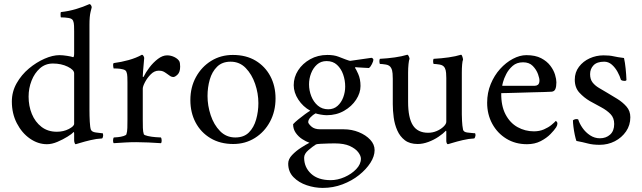

<svg xmlns="http://www.w3.org/2000/svg" viewBox="-20 -698 3145 940"><path d="M271 -428Q287 -428 309 -424.5Q331 -421 338 -418Q343 -418 343 -438V-545Q343 -556 342.5 -571.5Q342 -587 338 -596Q334 -607 316 -610Q298 -613 278 -613Q277 -613 276.5 -625.5Q276 -638 279 -639Q316 -643 351.5 -653.5Q387 -664 418 -678Q422 -678 425.5 -672.5Q429 -667 429 -662Q429 -662 423.5 -640Q418 -618 418 -577V-159Q418 -131 419.5 -102.5Q421 -74 425 -63Q430 -52 448.5 -49.5Q467 -47 477 -46Q481 -46 482 -46Q484 -45 484.5 -40.5Q485 -36 485 -34Q485 -33 483.5 -26.5Q482 -20 478 -20Q453 -19 423.5 -12Q394 -5 373 1.5Q352 8 351 8Q347 8 345 1Q343 -6 343 -11V-45Q343 -54 340 -51Q333 -43 310.5 -29Q288 -15 261 -3.5Q234 8 210 8Q166 8 126.5 -19.5Q87 -47 62.5 -94.5Q38 -142 38 -201Q38 -249 61.5 -290.5Q85 -332 121.5 -362.5Q158 -393 198 -410.5Q238 -428 271 -428ZM239 -387Q202 -387 175.5 -363.5Q149 -340 134.5 -303Q120 -266 120 -225Q120 -179 136 -140Q152 -101 183 -77Q214 -53 258 -53Q291 -53 317 -66.5Q343 -80 343 -92V-339Q343 -356 311.5 -371.5Q280 -387 239 -387Z M798 -427Q817 -427 834 -418.5Q851 -410 858 -398Q860 -394 861 -387Q862 -380 862 -372Q862 -345 849.5 -333Q837 -321 829 -321Q819 -321 810 -328Q801 -335 793 -340Q786 -345 778.5 -348.5Q771 -352 757 -352Q736 -352 718.5 -334.5Q701 -317 690 -296Q679 -275 679 -264V-113Q679 -91 679.5 -72Q680 -53 684 -41Q686 -36 704 -32Q722 -28 742 -26.5Q762 -25 768 -25Q771 -21 771.5 -11Q772 -1 768 3Q738 1 707 -0.5Q676 -2 647 -2Q619 -2 593 -0.5Q567 1 537 3Q533 -1 533.5 -11Q534 -21 537 -25Q543 -25 557.5 -26.5Q572 -28 585 -32Q598 -36 599 -41Q603 -53 603.5 -72Q604 -91 604 -113V-295Q604 -305 603.5 -321Q603 -337 599 -346Q596 -355 582 -358.5Q568 -362 554 -362.5Q540 -363 536 -363Q535 -365 534 -375Q533 -385 536 -389Q574 -394 610 -404Q646 -414 675 -430Q679 -430 682.5 -424Q686 -418 686 -414Q686 -411 684 -391Q682 -371 680.5 -350.5Q679 -330 679 -324Q679 -321 680.5 -321Q682 -321 683 -322Q693 -343 711.5 -367.5Q730 -392 753 -409.5Q776 -427 798 -427Z M1120 -429Q1185 -429 1231.5 -401Q1278 -373 1303.5 -325Q1329 -277 1329 -216Q1329 -153 1302 -102.5Q1275 -52 1228 -22.5Q1181 7 1122 7Q1058 7 1010.5 -21.5Q963 -50 937.5 -98.5Q912 -147 912 -208Q912 -271 939.5 -321Q967 -371 1014 -400Q1061 -429 1120 -429ZM1109 -396Q1068 -396 1043 -371.5Q1018 -347 1007 -308.5Q996 -270 996 -228Q996 -181 1011.5 -134Q1027 -87 1057.5 -56Q1088 -25 1132 -25Q1174 -25 1198.5 -49.5Q1223 -74 1234 -113Q1245 -152 1245 -193Q1245 -241 1229 -287.5Q1213 -334 1183 -365Q1153 -396 1109 -396Z M1663 -65Q1702 -65 1736.5 -51Q1771 -37 1792.5 -14Q1814 9 1814 37Q1814 67 1793.5 99Q1773 131 1738 159Q1703 187 1657 204.5Q1611 222 1560 222Q1521 222 1482 209Q1443 196 1417 169.5Q1391 143 1391 103Q1391 81 1410 61Q1429 41 1454 25Q1479 9 1495 1Q1478 -5 1459.5 -17Q1441 -29 1428 -47.5Q1415 -66 1415 -90Q1424 -100 1440.5 -113.5Q1457 -127 1473.5 -139Q1490 -151 1499 -156Q1463 -176 1440.5 -210.5Q1418 -245 1418 -281Q1418 -320 1439.5 -353.5Q1461 -387 1498.5 -408Q1536 -429 1583 -429Q1615 -429 1637 -420.5Q1659 -412 1672 -407Q1686 -402 1686.5 -402Q1687 -402 1694 -400L1799 -415Q1808 -412 1808 -405Q1808 -399 1801 -384.5Q1794 -370 1786 -365Q1774 -366 1759 -366.5Q1744 -367 1733 -368Q1722 -369 1722 -369Q1718 -369 1718 -366Q1722 -362 1733.5 -336.5Q1745 -311 1745 -277Q1745 -243 1723.5 -210Q1702 -177 1664.5 -155.5Q1627 -134 1580 -134Q1567 -134 1550 -137Q1533 -140 1525 -143Q1512 -136 1500.5 -124Q1489 -112 1489 -100Q1489 -93 1504 -79Q1519 -65 1548 -65ZM1618 4Q1609 4 1588.5 4.5Q1568 5 1549.5 6Q1531 7 1527 9Q1511 19 1490 37Q1469 55 1469 74Q1469 121 1503 152.5Q1537 184 1599 184Q1633 184 1667 169Q1701 154 1724 130Q1747 106 1747 79Q1747 65 1734 47.5Q1721 30 1693 17Q1665 4 1618 4ZM1579 -399Q1551 -399 1532 -382Q1513 -365 1503 -339Q1493 -313 1493 -285Q1493 -255 1504 -227Q1515 -199 1536 -181Q1557 -163 1587 -163Q1614 -163 1632.5 -179.5Q1651 -196 1660.5 -221.5Q1670 -247 1670 -274Q1670 -305 1660 -333.5Q1650 -362 1630 -380.5Q1610 -399 1579 -399Z M2165 -312Q2165 -313 2165 -316Q2165 -326 2164 -340.5Q2163 -355 2158 -365Q2151 -379 2132 -382Q2113 -385 2103 -385Q2101 -387 2100.5 -396.5Q2100 -406 2103 -410Q2141 -412 2176 -417Q2211 -422 2237 -430Q2241 -430 2244 -420Q2247 -410 2247 -406Q2244 -400 2242.5 -382Q2241 -364 2241 -343V-138Q2241 -130 2242 -106.5Q2243 -83 2247 -63Q2250 -51 2269.5 -49Q2289 -47 2299 -46Q2304 -46 2305 -46Q2307 -45 2307.5 -41Q2308 -37 2308 -35Q2308 -34 2306 -27Q2304 -20 2300 -20Q2275 -19 2245.5 -12Q2216 -5 2195 1.5Q2174 8 2173 8Q2169 8 2167 2.5Q2165 -3 2165 -8V-53Q2165 -57 2164 -57.5Q2163 -58 2163 -58Q2150 -44 2127 -28.5Q2104 -13 2077 -3Q2050 7 2025 7Q1986 7 1962 -11.5Q1938 -30 1925 -59.5Q1912 -89 1907.5 -123Q1903 -157 1903 -188V-312Q1903 -322 1902 -338Q1901 -354 1895 -365Q1888 -379 1869 -382Q1850 -385 1840 -385Q1838 -387 1837.5 -396.5Q1837 -406 1840 -410Q1878 -412 1913 -417Q1948 -422 1974 -430Q1978 -430 1981.5 -422Q1985 -414 1985 -410Q1982 -404 1980 -384Q1978 -364 1978 -343V-199Q1978 -121 2001.5 -84.5Q2025 -48 2076 -48Q2098 -48 2118 -56.5Q2138 -65 2151.5 -78Q2165 -91 2165 -102Z M2434 -242Q2433 -180 2455 -138Q2477 -96 2514 -75.5Q2551 -55 2594 -55Q2621 -55 2643 -64.5Q2665 -74 2680 -86.5Q2695 -99 2701 -106Q2702 -106 2705.5 -102.5Q2709 -99 2709 -93Q2709 -85 2703 -75Q2694 -61 2675 -41.5Q2656 -22 2627 -7Q2598 8 2560 8Q2503 8 2459 -19Q2415 -46 2390 -92Q2365 -138 2365 -195Q2365 -244 2382.5 -286.5Q2400 -329 2428.5 -360.5Q2457 -392 2491 -410Q2525 -428 2557 -428Q2601 -428 2629.5 -413Q2658 -398 2674.5 -376Q2691 -354 2697.5 -332Q2704 -310 2704 -295Q2704 -274 2699 -262Q2694 -250 2680 -249Q2671 -248 2644.5 -247.5Q2618 -247 2584 -246Q2550 -245 2517 -244Q2484 -243 2461 -242.5Q2438 -242 2434 -242ZM2439 -278H2598Q2607 -278 2613.5 -283Q2620 -288 2621 -301Q2622 -313 2614 -335Q2606 -357 2588.5 -375Q2571 -393 2541 -393Q2510 -393 2490 -375.5Q2470 -358 2458.5 -335.5Q2447 -313 2442.5 -295.5Q2438 -278 2439 -278Z M2935 -427Q2964 -427 2983.5 -422.5Q3003 -418 3035 -414Q3040 -392 3043 -362.5Q3046 -333 3047 -307Q3047 -302 3037 -302Q3033 -302 3028.5 -303Q3024 -304 3020 -307Q3015 -325 3003.5 -346Q2992 -367 2975.5 -381.5Q2959 -396 2938 -396Q2903 -396 2886 -378.5Q2869 -361 2869 -335Q2869 -310 2881 -294.5Q2893 -279 2912.5 -267.5Q2932 -256 2954 -243Q2976 -230 3002 -214Q3028 -198 3047 -176.5Q3066 -155 3066 -124Q3066 -85 3045 -54.5Q3024 -24 2990 -6.5Q2956 11 2916 11Q2882 11 2858 4.5Q2834 -2 2802 -8Q2798 -19 2794 -38Q2790 -57 2787.5 -77Q2785 -97 2785 -109Q2793 -115 2803 -115Q2808 -115 2811 -113Q2817 -93 2832 -71.5Q2847 -50 2869 -35.5Q2891 -21 2917 -21Q2947 -21 2967 -39Q2987 -57 2987 -91Q2987 -121 2969 -139.5Q2951 -158 2924 -172.5Q2897 -187 2868 -203Q2839 -220 2816.5 -244.5Q2794 -269 2794 -308Q2794 -344 2814.5 -371Q2835 -398 2867 -412.5Q2899 -427 2935 -427Z"/></svg>

Font: Amiri
Style: Regular
Weight: 400
Designer: Khaled Hosny
Version: Version 0.114